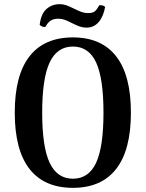

<svg xmlns="http://www.w3.org/2000/svg" viewBox="-20 -890 701 924"><path d="M51 -348Q51 -528 122 -619Q193 -710 331 -710Q468 -710 539 -619Q610 -528 610 -348Q610 -168 539 -77Q468 14 331 14Q193 14 122 -77Q51 -168 51 -348ZM478 -348Q478 -513 442.5 -589.5Q407 -666 331 -666Q255 -666 219 -589.5Q183 -513 183 -348Q183 -183 219 -106.5Q255 -30 331 -30Q407 -30 442.5 -106.5Q478 -183 478 -348ZM396 -757Q379 -757 363.5 -762.5Q348 -768 326 -779Q305 -790 290.5 -795Q276 -800 261 -800Q236 -800 222 -789.5Q208 -779 199 -761L195 -760Q183 -760 171 -770Q177 -823 203.5 -846.5Q230 -870 267 -870Q284 -870 299.5 -864.5Q315 -859 337 -848Q359 -837 373.5 -832Q388 -827 405 -827Q427 -827 437.5 -836.5Q448 -846 458 -865Q469 -865 474.5 -863.5Q480 -862 486 -857Q478 -811 455 -784Q432 -757 396 -757Z"/></svg>

Font: Arima Madurai ExtraBold
Style: Regular
Weight: 800
Designer: Joana Correia and Natanael Gama
Foundry: NDISCOVER
Version: Version 1.020